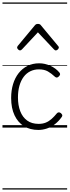

<svg xmlns="http://www.w3.org/2000/svg" viewBox="-20 -1030 562 1550"><path d="M290 19Q223 19 174 -11Q125 -41 97.5 -99Q70 -157 70 -239Q70 -300 85.5 -351Q101 -402 130.5 -439.5Q160 -477 202 -498Q244 -519 297 -519Q342 -519 386.5 -499Q431 -479 460 -444Q466 -436 465 -429Q464 -422 455 -413Q446 -404 438.5 -404Q431 -404 424 -410Q395 -437 366.5 -453.5Q338 -470 293 -470Q256 -470 224.5 -454.5Q193 -439 171 -409.5Q149 -380 137 -338Q125 -296 125 -243Q125 -180 143.5 -132Q162 -84 199 -57Q236 -30 292 -30Q324 -30 349 -40Q374 -50 396 -69.5Q418 -89 440 -116Q447 -123 455 -123Q463 -123 471 -117Q479 -110 482 -103Q485 -96 480 -88Q455 -52 424 -28Q393 -4 358.5 7.5Q324 19 290 19ZM142 -623Q134 -623 126 -631Q118 -639 118 -647Q118 -649 119.5 -652Q121 -655 123 -659L261 -825Q266 -831 271.5 -834Q277 -837 286 -837Q295 -837 301 -834Q307 -831 311 -825L449 -659Q453 -655 454 -652Q455 -649 455 -647Q455 -639 447 -631Q439 -623 431 -623Q426 -623 422.5 -625.5Q419 -628 415 -632L286 -769L158 -632Q154 -628 150 -625.5Q146 -623 142 -623ZM0 490H522V500H0ZM0 -20H522V0H0ZM0 -505H522V-500H0ZM0 -1010H522V-1000H0Z"/></svg>

Font: Playwrite NG Modern Guides
Style: Regular
Weight: 400
Designer: Veronika Burian, José Scaglione
Foundry: TypeTogether
Version: Version 1.003